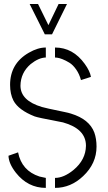

<svg xmlns="http://www.w3.org/2000/svg" viewBox="-20 -916 526 939"><path d="M125 -896.5H166L216.8 -793L266.6 -896.5H307.6L234.4 -748H199.2ZM21.5 -154.3 68.4 -170.9Q85.9 -81.1 172.9 -52.7Q204.1 -45.9 204.1 -45.9V2.9Q116.2 2.9 57.6 -71.3Q22.5 -116.2 21.5 -154.3ZM29.3 -501Q29.3 -605.5 121.1 -658.2Q165 -683.6 204.1 -683.6V-634.8Q168.9 -633.8 129.9 -602.5Q81.1 -560.5 80.1 -497.1Q80.1 -423.8 185.5 -392.6Q196.3 -388.7 295.9 -368.2Q315.4 -364.3 327.1 -360.4Q417 -333 441.4 -267.6Q452.1 -237.3 452.1 -199.2Q452.1 -116.2 386.7 -54.7Q326.2 2.9 249 2.9V-45.9Q292 -45.9 339.8 -85Q399.4 -134.8 400.4 -203.1Q400.4 -286.1 288.1 -317.4Q279.3 -319.3 184.6 -337.9Q161.1 -342.8 149.4 -346.7Q70.3 -377.9 45.9 -423.8Q29.3 -456.1 29.3 -501ZM249 -634.8V-683.6Q336.9 -683.6 394.5 -603.5Q419.9 -568.4 424.8 -540L376 -524.4Q368.2 -553.7 352.5 -576.2Q336.9 -598.6 319.3 -609.4Q301.8 -620.1 285.6 -626.5Q269.5 -632.8 259.8 -633.8Z"/></svg>

Font: Post No Bills Jaffna
Style: Regular
Weight: 400
Designer: Kosala Senevirathne, Siva Puranthara, Lasantha Premarathna, Tharique Azeez
Foundry: Mooniak
Version: Version 1.220 ; ttfautohint (v1.6)